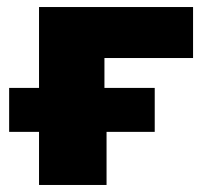

<svg xmlns="http://www.w3.org/2000/svg" viewBox="-20 -526 592 546"><path d="M91 0V-151H6V-276H91V-506H529V-361H277V-276H420V-151H283V0Z"/></svg>

Font: Nunito Sans 7pt Black
Style: Regular
Weight: 900
Designer: Vernon Adams
Foundry: Vernon Adams
Version: Version 3.101;gftools[0.9.27]